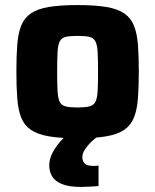

<svg xmlns="http://www.w3.org/2000/svg" viewBox="-20 -538 613 758"><path d="M286.1 8Q217.7 8 172.7 0.2Q127.8 -7.6 101.7 -25.6Q75.6 -43.6 63.7 -73.8Q51.7 -104 48.2 -148.8Q44.7 -193.6 44.7 -255.6Q44.7 -317.6 48.2 -362.1Q51.7 -406.6 63.7 -436.8Q75.6 -467 101.7 -485Q127.8 -503 172.7 -510.5Q217.7 -518 286.1 -518Q354.6 -518 399.6 -510.5Q444.5 -503 470.6 -485Q496.7 -467 508.8 -436.8Q521 -406.6 524.5 -362.1Q528 -317.6 528 -255.6Q528 -193.6 524.5 -148.8Q521 -104 508.8 -73.8Q496.7 -43.6 470.6 -25.6Q444.5 -7.6 399.6 0.2Q354.6 8 286.1 8ZM286.1 -113.7Q316.3 -113.7 333 -117.9Q349.7 -122.1 356.8 -136.2Q363.9 -150.3 365.5 -179Q367.1 -207.6 367.1 -255.6Q367.1 -303.9 365.5 -332.1Q363.9 -360.2 356.8 -374.4Q349.7 -388.5 333 -392.4Q316.3 -396.3 286.1 -396.3Q256 -396.3 239.3 -392.4Q222.6 -388.5 215.7 -374.4Q208.8 -360.2 207.2 -332.1Q205.6 -303.9 205.6 -255.6Q205.6 -207.6 207.2 -179Q208.8 -150.3 215.7 -136.2Q222.6 -122.1 239.3 -117.9Q256 -113.7 286.1 -113.7ZM300.7 200Q250.9 200 223.5 188.3Q196 176.7 185.2 157.3Q174.4 138 174.4 115.5Q174.4 84 195.4 50.8Q216.4 17.6 249.4 -10L368 0Q355 7.7 340.5 21.7Q326 35.7 315.5 51.7Q305 67.8 305 82.5Q305 97.6 314.3 107.4Q323.6 117.2 352 117.2Q354.6 117.2 359.2 116.9Q363.7 116.6 369 115.6V196.6Q354.8 197.6 336.1 198.8Q317.3 200 300.7 200Z"/></svg>

Font: Saira Thin
Style: Regular
Weight: 100
Designer: Hector Gatti with collaboration of the Omnibus-Type team
Foundry: Omnibus-Type
Version: Version 1.101